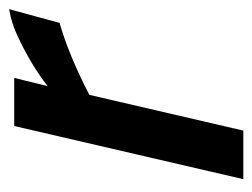

<svg xmlns="http://www.w3.org/2000/svg" viewBox="-86 -465 551 419"><g transform="rotate(-90 189.5 -255.5)"><path d="M114 0H8L124 -500H229L211 -427Q257 -463 319 -492Q348 -506 379 -511L349 -401Q279 -381 192 -336Z"/></g></svg>

Font: Storia Sans SemiBold
Style: Italic
Weight: 600
Italic angle: -13°
Designer: Campivisivi
Foundry: Accademia di Belle Arti di Urbino and students of MA course of Visual design
Version: Version 60.001;May 25, 2020;FontCreator 12.0.0.2522 64-bit